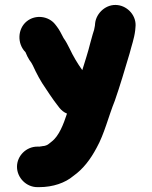

<svg xmlns="http://www.w3.org/2000/svg" viewBox="-20 -560 628 791"><path d="M50 127C50 172 88 211 134 211H141C199 211 249 193 282 165C323 136 353 96 378 49C410 -8 427 -81 453 -145C475 -208 494 -273 514 -340C522 -372 533 -401 537 -435L538 -447C544 -494 507 -534 465 -539C418 -545 377 -507 372 -465L371 -454C369 -440 367 -434 362 -419L352 -383C343 -346 330 -307 319 -271C309 -285 300 -299 291 -314C273 -343 261 -377 242 -403C233 -420 225 -437 214 -451L207 -460C181 -493 127 -502 90 -472C52 -441 50 -380 85 -345C90 -333 95 -322 101 -313C106 -307 111 -299 115 -291C130 -258 148 -224 168 -196C179 -180 190 -162 202 -146C219 -125 229 -103 256 -92C242 -50 224 0 192 24L182 32C177 37 165 42 155 42C152 43 150 43 148 43C146 44 144 44 141 44H134C88 44 50 82 50 127Z"/></svg>

Font: Blanket
Style: Blk
Weight: 900
Foundry: Cannot Into Space Fonts
Version: Version 0.9